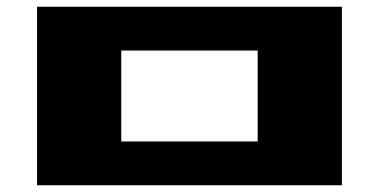

<svg xmlns="http://www.w3.org/2000/svg" viewBox="-20 -550 1125 570"><path d="M90 0V-530H995V0ZM340 -130H745V-400H340Z"/></svg>

Font: Stalin One
Style: Regular
Weight: 400
Designer: Jovanny Lemonad
Foundry: Alexey Maslov, Jovanny Lemonad
Version: Version 3.002; ttfautohint (v0.91) -l 8 -r 50 -G 200 -x 0 -w